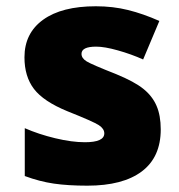

<svg xmlns="http://www.w3.org/2000/svg" viewBox="-20 -583 573 613"><path d="M493.2 -169.9Q493.2 -81.1 432.6 -35.6Q372.1 9.8 258.8 9.8Q197.3 9.8 151.9 3.2Q106.4 -3.4 59.1 -21V-173.8Q103.5 -154.3 156.5 -141.6Q209.5 -128.9 251 -128.9Q313 -128.9 313 -157.2Q313 -171.9 295.7 -183.3Q278.3 -194.8 194.8 -228Q118.7 -259.3 88.4 -299.1Q58.1 -338.9 58.1 -399.9Q58.1 -477.1 117.7 -520Q177.2 -563 286.1 -563Q340.8 -563 388.9 -551Q437 -539.1 488.8 -516.1L437 -393.1Q398.9 -410.2 356.4 -422.1Q314 -434.1 287.1 -434.1Q240.2 -434.1 240.2 -411.1Q240.2 -397 256.6 -387Q272.9 -377 351.1 -346.2Q409.2 -322.3 437.7 -299.3Q466.3 -276.4 479.7 -245.4Q493.2 -214.4 493.2 -169.9Z"/></svg>

Font: Sahel Black FD
Style: Black-FD
Weight: 900
Foundry: Saber Rastikerdar (saber.rastikerdar@gmail.com)
Version: Version 3.3.1